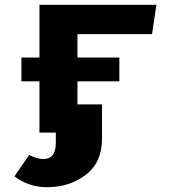

<svg xmlns="http://www.w3.org/2000/svg" viewBox="-20 -551 728 798"><path d="M40 182 101 93Q134 110 160 110Q212 110 212 43V0H144V-213H69V-312H144V-531H630L612 -409H302V-312H476V-213H302V-117H404V26Q404 124 336.5 175.5Q269 227 176 227Q99 227 40 182Z"/></svg>

Font: Fix15 Mono
Style: Bold
Weight: 700
Designer: Carrois Corporate & Edenspiekermann AG
Foundry: Carrois Corporate GbR & Edenspiekermann AG
Version: Version 3.206